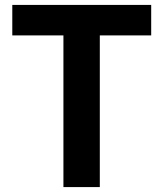

<svg xmlns="http://www.w3.org/2000/svg" viewBox="-20 -761 665 781"><path d="M238 0H386V-617H595V-741H30V-617H238Z"/></svg>

Font: Noto Sans JP
Style: Bold
Weight: 700
Designer: Ryoko NISHIZUKA 西塚涼子 (kana, bopomofo & ideographs); Paul D. Hunt (Latin, Greek & Cyrillic); Sandoll Communications 산돌커뮤니
Foundry: Adobe
Version: Version 2.004;hotconv 1.0.118;makeotfexe 2.5.65603